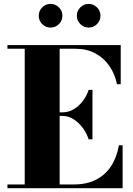

<svg xmlns="http://www.w3.org/2000/svg" viewBox="-20 -986 696 1006"><path d="M19 0V-19.5H109.5V-730.5H19V-750H612.5V-545H593Q582 -598.5 553 -640.5Q524 -682.5 479.2 -706.5Q434.5 -730.5 376 -730.5H292.5V-19.5H366Q434.5 -19.5 483.2 -44.5Q532 -69.5 562 -115.5Q592 -161.5 603 -225H622.5V0ZM444.5 -256Q433.5 -289.5 412.5 -317.2Q391.5 -345 364.8 -361.8Q338 -378.5 309.5 -378.5H266V-397.5H309.5Q338 -397.5 364.8 -412.8Q391.5 -428 412.5 -454.8Q433.5 -481.5 444.5 -515H464.5V-256ZM444.5 -841.5Q419 -841.5 400.8 -859.8Q382.5 -878 382.5 -903.5Q382.5 -929 400.8 -947.2Q419 -965.5 444.5 -965.5Q470 -965.5 488.2 -947.2Q506.5 -929 506.5 -903.5Q506.5 -878 488.2 -859.8Q470 -841.5 444.5 -841.5ZM244.5 -841.5Q219 -841.5 201 -859.8Q183 -878 183 -903.5Q183 -929 201 -947.2Q219 -965.5 245 -965.5Q270.5 -965.5 288.8 -947.2Q307 -929 307 -903.5Q307 -878 288.8 -859.8Q270.5 -841.5 244.5 -841.5Z"/></svg>

Font: Bodoni Moda ExtraBold
Style: Regular
Weight: 800
Version: Version 2.005